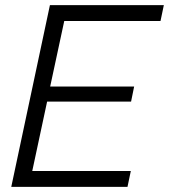

<svg xmlns="http://www.w3.org/2000/svg" viewBox="-20 -730 660 750"><path d="M175 -710H620L607 -648H231L176 -392H504L492 -333H164L106 -62H491L478 0H24Z"/></svg>

Font: Raleway-v4020
Style: Italic
Weight: 400
Italic angle: -12°
Designer: Matt McInerney, Pablo Impallari, Rodrigo Fuenzalida
Foundry: Matt McInerney, Pablo Impallari, Rodrigo Fuenzalida
Version: Version 4.020;PS 004.020;hotconv 1.0.88;makeotf.lib2.5.64775